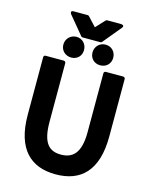

<svg xmlns="http://www.w3.org/2000/svg" viewBox="-143 -1067 940 1183"><g transform="rotate(15 327.5 -475.5)"><path d="M68 -287C68 -67 170 24 328 24C487 24 588 -67 588 -287V-654C588 -659 583 -666 575 -666H464C459 -666 452 -662 452 -654V-278C452 -140 400 -102 328 -102C257 -102 209 -139 209 -278V-654C209 -659 204 -666 196 -666H80C75 -666 68 -662 68 -654ZM235 -696C273 -696 300 -723 300 -761C300 -798 273 -828 235 -828C197 -828 168 -799 168 -761C168 -723 198 -696 235 -696ZM420 -696C458 -696 486 -723 486 -761C486 -799 459 -828 420 -828C382 -828 354 -798 354 -761C354 -723 382 -696 420 -696ZM390 -975C387 -975 383 -974 381 -971L328 -914L275 -971C273 -973 270 -975 266 -975H176C151 -975 166 -954 166 -954L262 -838C264 -835 268 -834 272 -834H384C388 -834 392 -835 394 -838L490 -954C506 -973 480 -975 480 -975Z"/></g></svg>

Font: Falling Sky
Style: Bd
Weight: 700
Designer: Paul D. Hunt
Foundry: Adobe Systems Incorporated
Version: Version 1.02